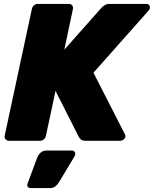

<svg xmlns="http://www.w3.org/2000/svg" viewBox="-20 -720 787 982"><path d="M26 0Q15 0 8.5 -7.5Q2 -15 4 -26L143 -674Q145 -685 153.5 -692.5Q162 -700 173 -700H332Q343 -700 349 -692.5Q355 -685 353 -674L309 -466L498 -679Q504 -686 514.5 -693Q525 -700 541 -700H728Q743 -700 746 -688Q749 -676 741 -667L458 -348L619 -33Q626 -20 616 -10Q606 0 595 0H418Q402 0 394 -6.5Q386 -13 382 -22L264 -255L215 -26Q213 -15 204.5 -7.5Q196 0 185 0ZM137 242Q127 242 122 235Q117 228 121 219L170 87Q175 73 187 61.5Q199 50 217 50H349Q356 50 361 55.5Q366 61 365 68Q365 73 361 80L281 213Q275 223 264 232.5Q253 242 234 242Z"/></svg>

Font: Rubik ExtraBold
Style: Italic
Weight: 800
Italic angle: -12°
Designer: Hubert and Fischer
Foundry: Hubert and Fischer
Version: Version 2.300;gftools[0.9.30]